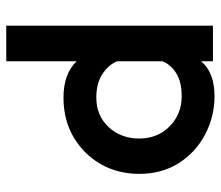

<svg xmlns="http://www.w3.org/2000/svg" viewBox="-66 -451 706 614"><g transform="rotate(90 287.0 -144.0)"><path d="M62 189V-472H176V-434Q211 -477 288 -477Q353 -477 410 -447Q467 -417 501.5 -363Q536 -309 536 -236Q536 -168 505 -113.5Q474 -59 419 -26.5Q364 6 292 6Q216 6 176 -36V189ZM292 -99Q350 -99 386.5 -138.5Q423 -178 423 -236Q423 -295 384 -333.5Q345 -372 288 -372Q242 -372 214 -354.5Q186 -337 176 -310V-165Q188 -137 217.5 -118Q247 -99 292 -99Z"/></g></svg>

Font: Lil Grotesk Bold
Style: Regular
Weight: 700
Designer: Bastien Sozeau
Foundry: NBR — Bastien Sozeau
Version: Version 4.002; ttfautohint (v1.8.4.7-5d5b)